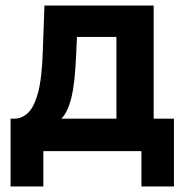

<svg xmlns="http://www.w3.org/2000/svg" viewBox="-20 -544 672 691"><path d="M18 127V-117H32Q58 -117 80 -137Q102 -157 116.5 -209Q131 -261 134 -359L140 -524H533V-117H606V127H489V0H136V127ZM201 -117H399V-411H257L254 -346Q250 -246 237 -193Q224 -140 201 -117Z"/></svg>

Font: Raleway
Style: Bold
Weight: 700
Designer: Matt McInerney, Pablo Impallari, Rodrigo Fuenzalida
Foundry: Matt McInerney, Pablo Impallari, Rodrigo Fuenzalida
Version: Version 4.026